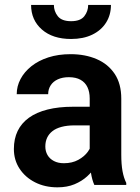

<svg xmlns="http://www.w3.org/2000/svg" viewBox="-20 -761 577 790"><path d="M349.1 -112.3V-356Q349.1 -382.8 339.8 -402.3Q330.6 -421.9 311.5 -432.6Q292.5 -443.4 263.2 -443.4Q237.3 -443.4 218 -434.6Q198.7 -425.8 188.5 -409.9Q178.2 -394 178.2 -373.5H48.8Q48.8 -406.2 64.5 -435.8Q80.1 -465.3 109.1 -488.5Q138.2 -511.7 179 -524.9Q219.7 -538.1 270.5 -538.1Q330.6 -538.1 377.7 -517.8Q424.8 -497.6 451.9 -457Q479 -416.5 479 -355V-124.5Q479 -85 484.1 -56.9Q489.3 -28.8 499.5 -8.3V0H368.2Q358.9 -20 354 -51Q349.1 -82 349.1 -112.3ZM367.2 -321.8 368.2 -245.1H286.6Q256.3 -245.1 233.4 -239Q210.4 -232.9 195.8 -221.4Q181.2 -210 173.8 -194.1Q166.5 -178.2 166.5 -158.2Q166.5 -138.7 175.5 -123Q184.6 -107.4 201.9 -98.4Q219.2 -89.4 242.7 -89.4Q276.9 -89.4 302.2 -103.3Q327.6 -117.2 341.8 -137.2Q356 -157.2 356.9 -175.3L394 -119.6Q387.2 -99.6 373.5 -77.1Q359.9 -54.7 338.4 -35.2Q316.9 -15.6 286.6 -2.9Q256.3 9.8 216.3 9.8Q165 9.8 124.5 -10.7Q84 -31.2 60.5 -66.9Q37.1 -102.5 37.1 -147.9Q37.1 -189.9 52.7 -222.2Q68.4 -254.4 99.1 -276.6Q129.9 -298.8 175.5 -310.3Q221.2 -321.8 280.3 -321.8ZM342.8 -740.7H436.5Q436.5 -699.7 416.5 -668Q396.5 -636.2 359.6 -618.4Q322.8 -600.6 272.5 -600.6Q196.8 -600.6 152.3 -639.6Q107.9 -678.7 107.9 -740.7H201.7Q201.7 -714.8 217.8 -694.3Q233.9 -673.8 272.5 -673.8Q311 -673.8 326.9 -694.3Q342.8 -714.8 342.8 -740.7Z"/></svg>

Font: Roboto SemiBold
Style: Regular
Weight: 600
Designer: Christian Robertson
Foundry: Google
Version: Version 3.009; 2024